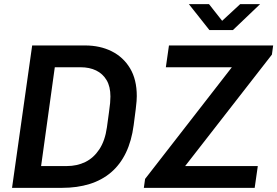

<svg xmlns="http://www.w3.org/2000/svg" viewBox="-20 -905 1336 925"><path d="M38 0 135 -686H390Q462 -686 518 -658Q574 -630 606.5 -576Q639 -522 639 -442Q639 -431 638 -418Q637 -405 634 -379.5Q631 -354 624 -302Q614 -226 586.5 -169Q559 -112 515 -74.5Q471 -37 411.5 -18.5Q352 0 279 0ZM178 -105H302Q351 -105 391 -124.5Q431 -144 458.5 -185.5Q486 -227 495 -291Q501 -337 505 -364Q509 -391 510.5 -408.5Q512 -426 512 -440Q512 -488 493.5 -519Q475 -550 443 -565.5Q411 -581 368 -581H244ZM673 0 679 -43 1097 -581H779L794 -686H1296L1290 -642L872 -105H1222L1207 0ZM989 -760 890 -885H987L1065 -786H1030L1137 -885H1233L1102 -760Z"/></svg>

Font: Chivo Medium
Style: Italic
Weight: 500
Italic angle: -8.05°
Designer: Hector Gatti
Foundry: Omnibus-Type
Version: Version 2.002